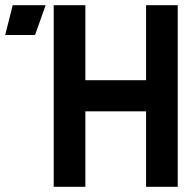

<svg xmlns="http://www.w3.org/2000/svg" viewBox="-156 -720 756 740"><path d="M529 -700H407V-411H173V-700H51V0H173V-291H407V0H529ZM-136 -585H-21L20 -700H-107Z"/></svg>

Font: Fervojo
Style: Bold
Weight: 700
Designer: kohakuno
Version: ver.1.0